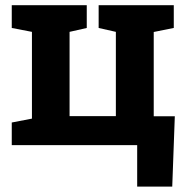

<svg xmlns="http://www.w3.org/2000/svg" viewBox="-20 -548 717 725"><path d="M498 156.7V0H24.4V-85.4L100.6 -100.1V-427.7L24.4 -442.4V-528.3H307.6V-442.4L242.7 -427.7V-109.4H417.5V-427.7L352.5 -442.4V-528.3H636.2V-442.4L560.5 -427.2V-108.9H640.1L630.4 156.7Z"/></svg>

Font: Roboto Slab LO
Style: Bold
Weight: 700
Designer: Google
Version: Version 2.000